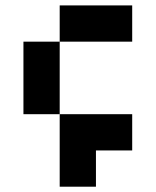

<svg xmlns="http://www.w3.org/2000/svg" viewBox="-20 -704 587 724"><path d="M205.1 -546.9V-683.6H478.5V-546.9ZM478.5 -273.4V-136.7H341.8V0H205.1V-273.4ZM68.4 -546.9H205.1V-273.4H68.4Z"/></svg>

Font: DatCub
Style: Bold
Weight: 700
Designer: GGBot
Version: 1.00